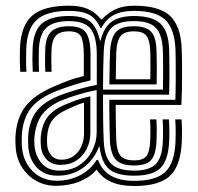

<svg xmlns="http://www.w3.org/2000/svg" viewBox="-20 -628 677 657"><path d="M171.2 7.8Q134.2 7.8 104.2 -9Q74.2 -25.8 55.5 -55Q36.8 -84.2 33.8 -121.8Q32.8 -135 32.6 -146.5Q32.5 -158 33.5 -168.8Q38.2 -227 68.8 -265.8Q99.2 -304.5 167 -333.2Q193 -344.5 215.5 -352.9Q238 -361.2 266.8 -367.8V-439.5Q266.8 -484 257.5 -502.4Q248.2 -520.8 215.8 -520.8Q184 -520.8 170.8 -505.4Q157.5 -490 156.2 -457Q155.8 -445.5 155.6 -427.9Q155.5 -410.2 156.5 -382.2H135Q134 -408.2 134.2 -427.9Q134.5 -447.5 134.8 -459Q136 -501 155 -519.6Q174 -538.2 215.8 -538.2Q259.5 -538.2 274.6 -515.6Q289.8 -493 289.8 -439.8V-353Q257.8 -345.8 228.8 -336.2Q199.8 -326.8 174 -316.8Q112.2 -292.5 85.2 -257.1Q58.2 -221.8 54.8 -166.8Q54.2 -157 54.2 -145.6Q54.2 -134.2 55.2 -123.8Q58 -90.5 73.9 -64.6Q89.8 -38.8 115.6 -24.1Q141.5 -9.5 173.8 -9.5Q218 -9.5 254.1 -28.4Q290.2 -47.2 310.8 -80.8H315.5Q328.8 -45 359 -27.1Q389.2 -9.2 439.2 -9.2Q513 -9.2 545.1 -39.2Q577.2 -69.2 580.5 -142.2Q581 -153.2 581.1 -166.1Q581.2 -179 581 -192.8Q580.8 -206.5 579.8 -219.5H601.2Q602.8 -200.8 602.8 -179.5Q602.8 -158.2 602 -141.2Q598 -59.8 561 -25.6Q524 8.5 439.2 8.5Q392.2 8.5 360.9 -5.4Q329.5 -19.2 311.5 -46.5H309.5Q287.8 -21 251.6 -6.6Q215.5 7.8 171.2 7.8ZM439.2 -26.8Q379.2 -26.8 353.1 -49.6Q327 -72.5 320.8 -126H318.8Q301.2 -80.5 263.8 -53.5Q226.2 -26.5 176 -26.8Q134 -26.8 107.2 -53.6Q80.5 -80.5 76.8 -125.5Q76 -135.8 76 -146.9Q76 -158 76.5 -164.8Q80.8 -216 105 -247.4Q129.2 -278.8 181.2 -300.2Q199 -307.2 221.8 -314.5Q244.5 -321.8 268.1 -327.9Q291.8 -334 311.2 -337.5V-439.5Q311.2 -501 290.9 -528.4Q270.5 -555.8 215.8 -555.8Q163 -555.8 139 -533.2Q115 -510.8 113 -459.5Q112.8 -443.5 112.6 -423.8Q112.5 -404 113.5 -382.2H92Q91 -404 90.9 -423.6Q90.8 -443.2 91.5 -460Q93.8 -522.5 123.8 -547.9Q153.8 -573.2 215.8 -573.2Q264.2 -573.2 287.4 -555.4Q310.5 -537.5 322.2 -489H324.2Q335 -534.5 362.4 -553.9Q389.8 -573.2 438 -573.2Q500.8 -573.2 528.6 -547.5Q556.5 -521.8 558.8 -459.2Q559 -449.8 559.4 -425.1Q559.8 -400.5 559.8 -368.4Q559.8 -336.2 558.8 -304H332.5Q332.2 -261.5 332.9 -219.5Q333.5 -177.5 335 -144.5Q337.5 -90.5 360.8 -67.4Q384 -44.2 439.2 -44.2Q491.8 -44.2 513.4 -66.9Q535 -89.5 537.2 -144.5Q537.8 -155.5 537.9 -167.6Q538 -179.8 537.8 -192.8Q537.5 -205.8 536.5 -219.5H558Q559.2 -203 559.5 -182.8Q559.8 -162.5 558.8 -143.2Q555.8 -79.8 529.2 -53.2Q502.8 -26.8 439.2 -26.8ZM183.5 -44.2Q224.5 -44.2 252.8 -63.8Q281 -83.2 295.9 -113.2Q310.8 -143.2 310.8 -175V-319.8Q281 -314.5 246.8 -304.1Q212.5 -293.8 188.8 -283.5Q144.2 -263.8 123.5 -235.1Q102.8 -206.5 98 -160.5Q97.2 -153.5 97.4 -144.1Q97.5 -134.8 98.2 -127.2Q102.5 -91.2 124 -67.8Q145.5 -44.2 183.5 -44.2ZM187.5 -63.8Q157.5 -63.8 139.9 -82Q122.2 -100.2 119.8 -129Q119 -139.8 119 -146.5Q119 -153.2 119.5 -160.2Q123 -198.2 140 -223.6Q157 -249 195.8 -267Q218 -276.8 239.5 -284.5Q261 -292.2 289.2 -298.5V-173Q289.2 -143.5 276.8 -118.6Q264.2 -93.8 241.5 -78.8Q218.8 -63.8 187.5 -63.8ZM190.5 -81.5Q214 -81.5 231.2 -93.6Q248.5 -105.8 258 -126Q267.5 -146.2 267.5 -171.2V-277Q251 -272 235.8 -265.4Q220.5 -258.8 203 -250.5Q171.2 -235 157.2 -214Q143.2 -193 141.2 -159.2Q140.5 -149.8 140.8 -144Q141 -138.2 141.5 -130.8Q143.2 -110.5 155.9 -96Q168.5 -81.5 190.5 -81.5ZM439.2 -61.8Q396 -61.8 377.4 -80.6Q358.8 -99.5 356.2 -146.5Q355.8 -162.5 355.1 -186.1Q354.5 -209.8 354.2 -236.2Q354 -262.8 354 -286.5H580Q581.2 -321 581.4 -356.8Q581.5 -392.5 581.2 -420.6Q581 -448.8 580.5 -460Q577 -530.5 544.9 -560.6Q512.8 -590.8 438 -590.8Q396.8 -590.8 370.2 -577.1Q343.8 -563.5 326.8 -532.2H324Q306.8 -567.5 282.4 -579.1Q258 -590.8 215.8 -590.8Q139.5 -590.8 105.9 -560.2Q72.2 -529.8 69.8 -460.5Q69.2 -441.5 69.2 -422.4Q69.2 -403.2 70.5 -382.2H49.2Q48 -403 47.8 -421.8Q47.5 -440.5 48.2 -461.2Q51 -540 90 -574.2Q129 -608.5 215.8 -608.5Q254.2 -608.5 280 -597.5Q305.8 -586.5 326 -561.8H328Q352.2 -586.5 377.9 -597.5Q403.5 -608.5 438 -608.5Q525.8 -608.5 562.2 -573.5Q598.8 -538.5 601.8 -461.2Q602.2 -449.2 602.6 -427.8Q603 -406.2 603 -379.4Q603 -352.5 602.5 -323.9Q602 -295.2 600.8 -269H375.8Q376 -237.5 376.5 -204.4Q377 -171.2 377.8 -148.5Q379.8 -109.5 393 -94.4Q406.2 -79.2 439.2 -79.2Q470 -79.2 481.2 -94.1Q492.5 -109 494 -146.2Q494.8 -163.5 494.8 -179.9Q494.8 -196.2 493.5 -219.5H515Q516.5 -198 516.4 -179.8Q516.2 -161.5 515.5 -145.2Q513.5 -99.2 497.2 -80.5Q481 -61.8 439.2 -61.8ZM332.5 -321.5H537.5Q538.2 -352.2 538.2 -380.1Q538.2 -408 537.9 -428.8Q537.5 -449.5 537.2 -458.2Q534.5 -511 512.6 -533.4Q490.8 -555.8 438 -555.8Q384.5 -555.8 361.2 -532.6Q338 -509.5 335 -453.5Q333.8 -426.8 333.2 -393Q332.8 -359.2 332.5 -321.5ZM516 -339.2H354.2Q354.5 -354 354.8 -374.5Q355 -395 355.5 -415.8Q356 -436.5 356.5 -451.8Q359 -496.5 375.9 -517.4Q392.8 -538.2 438 -538.2Q479.8 -538.2 496.9 -519.8Q514 -501.2 515.5 -457.2Q515.8 -448.5 516.1 -431.9Q516.5 -415.2 516.6 -391.9Q516.8 -368.5 516 -339.2ZM376.2 -356.8H494.2Q495 -379.8 494.9 -399.1Q494.8 -418.5 494.6 -433.1Q494.5 -447.8 494 -456.8Q492.2 -491.8 480.5 -506.2Q468.8 -520.8 438 -520.8Q406.5 -520.8 393.2 -505.1Q380 -489.5 377.8 -450Q377.5 -433.5 376.9 -406.8Q376.2 -380 376.2 -356.8Z"/></svg>

Font: Big Shoulders Inline Display Thin
Style: Bold
Weight: 700
Version: Version 2.002